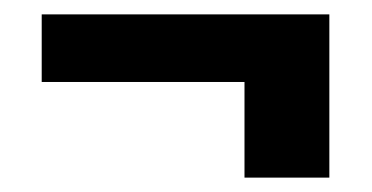

<svg xmlns="http://www.w3.org/2000/svg" viewBox="-20 -352 517 267"><path d="M320 -238H38V-332H438V-105H320Z"/></svg>

Font: Niramit SemiBold
Style: Regular
Weight: 600
Designer: Katatrad Aksorn Co.,Ltd.
Foundry: Cadson Demak Co.,Ltd.
Version: Version 1.001; ttfautohint (v1.6)